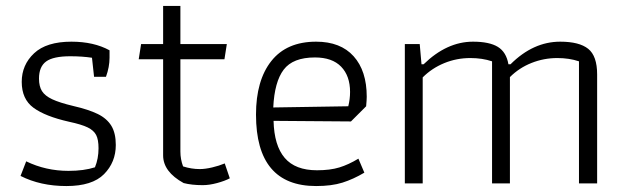

<svg xmlns="http://www.w3.org/2000/svg" viewBox="-20 -616 2102 645"><path d="M49 -25 68 -74Q134 -42 210 -42Q262 -42 299 -54Q311 -83 311 -118Q311 -147 303 -162.5Q295 -178 274.5 -188Q254 -198 212 -207Q132 -225 92.5 -254Q53 -283 53 -341Q53 -398 94.5 -437Q136 -476 220 -476Q295 -476 348 -447V-422Q348 -391 336 -358H296L289 -422Q256 -427 216 -427Q159 -427 135 -409.5Q111 -392 111 -352Q111 -326 121 -310Q131 -294 155.5 -282.5Q180 -271 226 -260Q278 -248 308.5 -233Q339 -218 354 -193.5Q369 -169 369 -129Q369 -71 329.5 -31Q290 9 203 9Q116 9 49 -25Z M597 -1Q528 -39 528 -94V-417H446L454 -468H528V-596H586V-468H742L734 -417H586V-107Q586 -81 595 -57Q623 -48 651 -48Q669 -48 692.5 -53.5Q716 -59 735 -67L752 -17Q735 -8 709 -1Q683 6 661 6Q624 6 597 -1Z M840 -231Q840 -346 891.5 -411Q943 -476 1042 -476Q1124 -476 1168 -427Q1212 -378 1212 -291Q1212 -281 1210 -259L1159 -208L899 -210Q901 -127 936.5 -85.5Q972 -44 1045 -44Q1089 -44 1120 -53.5Q1151 -63 1184 -83L1204 -36Q1167 -14 1130.5 -2.5Q1094 9 1042 9Q840 9 840 -231ZM1150 -259Q1156 -283 1156 -307Q1156 -361 1126 -392Q1096 -423 1038 -423Q964 -423 933 -382Q902 -341 898 -255Z M1340 -468H1390L1396 -400H1403Q1481 -476 1569 -476Q1624 -476 1652.5 -458.5Q1681 -441 1688 -400H1695Q1771 -476 1862 -476Q1926 -476 1956 -452Q1986 -428 1986 -366V0H1925V-410Q1892 -421 1852 -421Q1807 -421 1765.5 -404.5Q1724 -388 1693 -357V0H1633V-410Q1600 -421 1560 -421Q1514 -421 1472.5 -404Q1431 -387 1400 -356V0H1340Z"/></svg>

Font: Athiti
Style: Regular
Weight: 400
Designer: CadsonDemak Team
Foundry: CadsonDemak
Version: Version 1.033